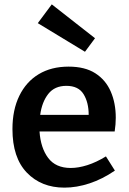

<svg xmlns="http://www.w3.org/2000/svg" viewBox="-20 -848 589 879"><path d="M275 11Q169 11 103 -57.5Q37 -126 37 -257Q37 -345 68.5 -409.5Q100 -474 157.5 -508.5Q215 -543 294 -543Q369 -543 416.5 -512.5Q464 -482 487 -429Q510 -376 510 -309Q510 -279 505 -246H161Q166 -171 200.5 -125Q235 -79 304 -79Q339 -79 380 -92Q421 -105 465 -132L506 -67Q449 -28 390 -8.5Q331 11 275 11ZM284 -455Q230 -455 201 -418Q172 -381 164 -322H386Q386 -379 362.5 -417Q339 -455 284 -455ZM217 -828 415 -673 369 -611 153 -742Z"/></svg>

Font: Bitter SemiBold
Style: Regular
Weight: 600
Designer: Sol Matas, and Bitter project Authors
Foundry: Sol Matas
Version: Version 2.001